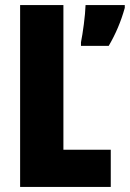

<svg xmlns="http://www.w3.org/2000/svg" viewBox="-20 -734 510 754"><path d="M59 0H415V-146H229V-714H59ZM470 -703V-714H316C315 -674 305 -602 298 -568V-554H407C434 -600 455 -649 470 -703Z"/></svg>

Font: Noto Sans Gujarati ExtraCondensed Black
Style: Regular
Weight: 900
Width: 2
Designer: Jelle Bosma - Monotype Design Team, Universal Thirst
Foundry: Monotype Imaging Inc.
Version: Version 2.106